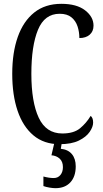

<svg xmlns="http://www.w3.org/2000/svg" viewBox="-20 -744 538 1004"><path d="M291 10Q210 10 155 -36Q100 -82 72 -164.5Q44 -247 44 -358Q44 -469 73 -551Q102 -633 159 -678.5Q216 -724 301 -724Q381 -724 425 -690Q469 -656 469 -610Q469 -580 449 -562.5Q429 -545 395 -545Q395 -577 385.5 -606Q376 -635 353.5 -653.5Q331 -672 292 -672Q213 -672 178.5 -588Q144 -504 144 -358Q144 -211 182.5 -128.5Q221 -46 306 -46Q366 -46 399 -73.5Q432 -101 454 -138Q467 -128 467 -103Q467 -81 449 -54.5Q431 -28 392.5 -9Q354 10 291 10ZM270 240Q257 240 239 237Q221 234 207 229V179Q237 187 261 187Q283 187 296 171Q309 155 309 130Q309 101 292 85.5Q275 70 249 68L267 -9H305L298 34Q336 38 356 62Q376 86 376 126Q376 179 348 209.5Q320 240 270 240Z"/></svg>

Font: Noto Serif Hebrew ExtraCondensed
Style: Regular
Weight: 400
Width: 2
Designer: Monotype Design Team
Foundry: Monotype Imaging Inc.
Version: Version 2.004; ttfautohint (v1.8.4.7-5d5b)